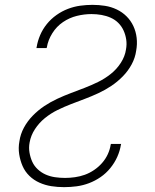

<svg xmlns="http://www.w3.org/2000/svg" viewBox="-20 -763 640 791"><path d="M244 8Q217 8 191.5 4Q166 0 142.5 -10.5Q119 -21 101 -38.5Q83 -56 73 -79Q63 -102 59 -128Q55 -154 60 -181Q64 -210 78.5 -237Q93 -264 115 -286.5Q137 -309 162.5 -326Q188 -343 216 -356Q244 -369 272 -379.5Q300 -390 328.5 -401Q357 -412 384.5 -425.5Q412 -439 436.5 -458.5Q461 -478 478 -504.5Q495 -531 499 -559Q503 -580 500 -600Q497 -620 489 -637.5Q481 -655 467.5 -668.5Q454 -682 436 -690Q418 -698 398 -701.5Q378 -705 357 -705Q327 -705 296.5 -697.5Q266 -690 239.5 -672Q213 -654 195.5 -626Q178 -598 173 -568L172 -565H130L131 -569Q135 -594 145.5 -618.5Q156 -643 173 -664Q190 -685 212.5 -701Q235 -717 260 -726.5Q285 -736 310.5 -739.5Q336 -743 361 -743Q387 -743 412.5 -739Q438 -735 461 -724Q484 -713 501.5 -695.5Q519 -678 529.5 -655.5Q540 -633 543 -607Q546 -581 541 -554Q537 -525 522.5 -498Q508 -471 486 -448.5Q464 -426 438.5 -409Q413 -392 385 -379Q357 -366 329 -355.5Q301 -345 272.5 -334Q244 -323 216.5 -309.5Q189 -296 165 -276.5Q141 -257 124 -231Q107 -205 102 -176Q98 -155 101.5 -134.5Q105 -114 113 -96.5Q121 -79 135.5 -65.5Q150 -52 168 -44Q186 -36 206.5 -33Q227 -30 248 -30Q268 -30 289 -33Q310 -36 329.5 -43Q349 -50 367.5 -62.5Q386 -75 400.5 -91.5Q415 -108 424 -127.5Q433 -147 436 -167L437 -170H479L478 -166Q474 -141 463 -116.5Q452 -92 434.5 -70.5Q417 -49 394.5 -33.5Q372 -18 347 -8.5Q322 1 296 4.5Q270 8 244 8Z"/></svg>

Font: Iosevka XLt Ex Obl
Style: Regular
Weight: 200
Width: 7
Italic angle: -9°
Monospace: yes
Designer: Belleve Invis
Foundry: Belleve Invis
Version: Version 32.5.0; ttfautohint (v1.8.4)